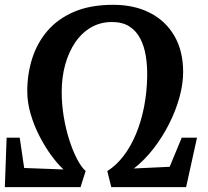

<svg xmlns="http://www.w3.org/2000/svg" viewBox="-22 -771 855 791"><path d="M-2.1 0 5.3 -203.7H59.2L77.6 -78.9L239.7 -72.9Q215.6 -95 189.4 -130.6Q163.3 -166.2 140.7 -210.1Q118.1 -253.9 104.2 -301.5Q90.3 -349.2 90.3 -395.3Q90.3 -465.6 110.5 -529.7Q130.7 -593.8 173.3 -643.7Q215.9 -693.5 283.2 -722.4Q350.5 -751.2 444.3 -751.2Q531.3 -751.2 596 -718Q660.7 -684.8 696.6 -622.8Q732.5 -560.9 732.5 -474.3Q732.5 -425.1 717.3 -370Q702.1 -314.8 674.6 -260.5Q647.1 -206.1 610.2 -158.5Q573.3 -111 529.6 -76.9L676.9 -83.8L726.7 -203.7H789.6L744.7 0H436.5L420 -66.1Q458 -90.2 487.9 -129.7Q517.7 -169.2 538.8 -220.3Q560 -271.4 571.6 -331.2Q583.2 -391 584.4 -455.8Q585.1 -500.6 578.6 -540.8Q572 -581.1 555.6 -612.6Q539.2 -644 510.7 -662.2Q482.3 -680.3 439.2 -680.3Q391.5 -680.3 353.3 -658.2Q315 -636.1 288 -596.5Q261 -556.8 246.6 -504.7Q232.2 -452.5 232.2 -392Q232.2 -342.1 240.4 -291.4Q248.7 -240.8 263 -195.9Q277.3 -151 294.8 -117.1Q312.3 -83.1 330.8 -66.4L309.7 0Z"/></svg>

Font: Merriweather 7pt Light
Style: Italic
Weight: 300
Italic angle: -7.8°
Designer: Eben Sorkin
Foundry: Eben Sorkin
Version: Version 2.200;gftools[0.9.31]